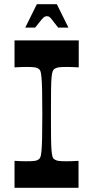

<svg xmlns="http://www.w3.org/2000/svg" viewBox="-20 -892 443 912"><path d="M49 0V-128Q67 -127 80.5 -126.5Q94 -126 105 -126Q134 -126 146 -128Q158 -130 163 -135Q169 -138 172 -146Q175 -154 177 -174.5Q179 -195 180 -236.5Q181 -278 181 -350Q181 -422 180 -463.5Q179 -505 177 -525.5Q175 -546 172 -554Q169 -562 163 -565Q158 -570 146 -572Q134 -574 105 -574Q94 -574 80.5 -573.5Q67 -573 49 -572V-700H354V-572Q337 -573 323 -573.5Q309 -574 297 -574Q269 -574 257.5 -572Q246 -570 239 -565Q234 -562 230.5 -554Q227 -546 225 -525.5Q223 -505 222.5 -463.5Q222 -422 222 -350Q222 -278 222.5 -236.5Q223 -195 225 -174.5Q227 -154 230 -146Q233 -138 239 -135Q245 -130 256.5 -128Q268 -126 297 -126Q308 -126 322 -126.5Q336 -127 353 -128V0ZM100 -761 155 -872H250L305 -761H256Q235 -788 226.5 -799Q218 -810 213.5 -812.5Q209 -815 202 -815Q197 -815 192 -812.5Q187 -810 177.5 -799Q168 -788 147 -761Z"/></svg>

Font: Ojuju SemiBold
Style: Regular
Weight: 600
Designer: Chisaokwu Joboson, Mirko Velimirovic
Foundry: Udi Foundry
Version: Version 1.000